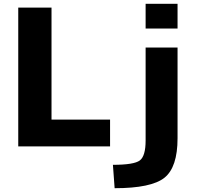

<svg xmlns="http://www.w3.org/2000/svg" viewBox="-20 -770 1045 1010"><path d="M746 -620V-750H914V-620ZM746 -31V-520H914V-43Q914 110 845 165Q776 220 583 220L574 97Q685 97 715.5 74Q746 51 746 -31ZM251 -730V-141H559V0H76V-730Z"/></svg>

Font: M PLUS 1p ExtraBold
Style: Regular
Weight: 800
Version: Version 1.062